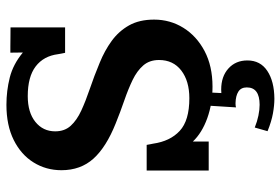

<svg xmlns="http://www.w3.org/2000/svg" viewBox="-162 -526 898 615"><g transform="rotate(-90 287.5 -219.0)"><path d="M316.9 12.2Q262.7 12.2 215.8 -4.6Q168.9 -21.5 141.1 -50.8V0Q125.5 0 105.7 0Q85.9 0 69.6 0Q53.2 0 48.3 0V-198.7H130.4Q131.3 -193.4 132.3 -188.2Q133.3 -183.1 134.3 -178.2Q142.1 -123.5 175.3 -92.8Q208.5 -62 279.8 -62Q335 -62 368.7 -87.9Q402.3 -113.8 402.3 -159.2Q402.3 -189.5 385 -209.5Q367.7 -229.5 338.4 -243.7Q309.1 -257.8 272.9 -270.3Q236.8 -282.7 199.2 -297.9Q123.5 -328.1 86.4 -369.1Q49.3 -410.2 49.3 -471.7Q49.3 -521 74.2 -561Q99.1 -601.1 146 -624.5Q192.9 -647.9 258.8 -647.9Q303.7 -647.9 346.2 -637.2Q388.7 -626.5 426.3 -595.2Q426.3 -606.9 426 -621.1Q425.8 -635.3 425.8 -635.3Q431.2 -635.3 445.1 -635.3Q459 -635.3 476.1 -635Q493.2 -634.8 506.8 -634.8V-460H425.3Q423.8 -466.3 422.9 -471.7Q421.9 -477.1 420.9 -482.9Q415 -528.8 381.8 -554.2Q348.6 -579.6 286.6 -579.6Q234.4 -579.6 204.1 -555.2Q173.8 -530.8 173.8 -491.7Q173.8 -461.4 191.7 -441.9Q209.5 -422.4 240.2 -408.2Q271 -394 310.5 -380.6Q350.1 -367.2 393.6 -349.1Q432.1 -333.5 463.4 -310.8Q494.6 -288.1 513.2 -255.1Q531.7 -222.2 531.7 -174.8Q531.7 -123.5 505.4 -81.1Q479 -38.6 430.9 -13.2Q382.8 12.2 316.9 12.2ZM278.3 210.4Q257.3 210.4 231.4 205.8Q205.6 201.2 174.3 188.5L186 147.5Q205.1 155.3 224.1 159.2Q243.2 163.1 258.8 163.1Q314.5 163.1 314.5 122.1Q314.5 103.5 301 95Q287.6 86.4 263.7 85.9Q255.4 85.9 250.5 87.4L255.9 2H298.3L296.4 40.5Q297.9 40.5 301.3 40.3Q304.7 40 307.6 40Q349.6 40 375.2 63.2Q400.9 86.4 400.9 124Q400.9 165.5 367.4 187.7Q334 210 278.3 210.4Z"/></g></svg>

Font: Kameron SemiBold
Style: Regular
Weight: 600
Designer: Vernon Adams
Foundry: Vernon Adams
Version: Version 1.100